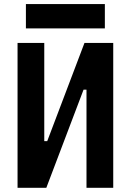

<svg xmlns="http://www.w3.org/2000/svg" viewBox="-20 -899 626 919"><path d="M64 0V-693.4H191.9V-223.6H206.1L384.3 -693.4H522V0H394V-469.7H379.9L201.7 0ZM104 -763.2V-879.4H481.9V-763.2Z"/></svg>

Font: CaskaydiaMono NF
Style: Bold
Weight: 700
Designer: Aaron Bell
Foundry: Saja Typeworks
Version: Version 2111.001; ttfautohint (v1.8.4);Nerd Fonts 3.1.1